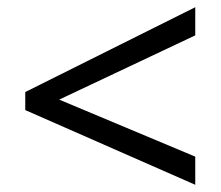

<svg xmlns="http://www.w3.org/2000/svg" viewBox="-20 -628 612 532"><path d="M521 -116 50 -323V-373L521 -608V-530L144 -352L521 -194Z"/></svg>

Font: Noto Sans Sinhala
Style: Regular
Weight: 400
Designer: Jelle Bosma - Monotype Design Team
Foundry: Monotype Imaging Inc.
Version: Version 2.006